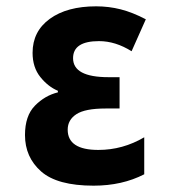

<svg xmlns="http://www.w3.org/2000/svg" viewBox="-20 -577 540 607"><path d="M276 10Q366 10 436 -26V-143Q368 -103 291 -103Q194 -103 194 -167Q194 -198 221.5 -216Q249 -234 314 -234H358V-333H323Q211 -333 211 -393Q211 -447 293 -447Q345 -447 396 -415L441 -516Q399 -538 361.5 -547.5Q324 -557 284 -557Q192 -557 137.5 -517.5Q83 -478 83 -410Q83 -364 107.5 -333.5Q132 -303 163 -290V-285Q122 -275 90.5 -243Q59 -211 59 -150Q59 -80 110 -35Q161 10 276 10Z"/></svg>

Font: Noto Sans Mono Condensed Extra
Style: Regular
Weight: 800
Width: 3
Designer: Monotype Design Team
Foundry: Monotype Imaging Inc.
Version: Version 1.900